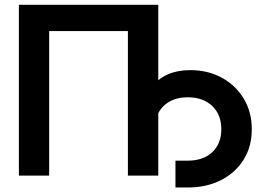

<svg xmlns="http://www.w3.org/2000/svg" viewBox="-20 -748 1123 818"><path d="M654.3 -727.5V0H524.9V-615.7H189.5V0H60.5V-727.5ZM727.5 50.8V-63.5H779.8Q845.7 -63.5 884.3 -99.6Q922.9 -135.7 922.9 -197.3Q922.9 -259.8 884 -296.6Q845.2 -333.5 779.8 -333.5Q713.9 -333.5 675.5 -294.9Q637.2 -256.3 637.2 -189.9H575.2Q575.2 -313 629.9 -381.1Q684.6 -449.2 791 -449.2Q865.7 -449.2 924.8 -417Q983.9 -384.8 1018.3 -328.1Q1052.7 -271.5 1052.7 -197.3Q1052.7 -123.5 1017.8 -67.6Q982.9 -11.7 921.4 19.5Q859.9 50.8 779.8 50.8Z"/></svg>

Font: Inter Display SemiBold
Style: Regular
Weight: 600
Designer: Rasmus Andersson
Foundry: rsms
Version: Version 4.001;git-9221beed3